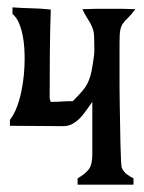

<svg xmlns="http://www.w3.org/2000/svg" viewBox="-20 -503 392 522"><path d="M14 -483Q40 -481 66 -480.5Q92 -480 118 -477Q116 -417 115.5 -357.5Q115 -298 115 -238Q115 -235 116 -232Q117 -229 118 -226Q133 -226 148 -227Q163 -228 178 -228Q195 -245 205 -257Q215 -269 220.5 -282Q226 -295 229 -310Q232 -325 235 -348V-347Q237 -360 236.5 -372.5Q236 -385 236 -398Q236 -413 233 -422.5Q230 -432 225.5 -440Q221 -448 215.5 -456.5Q210 -465 204 -478L239 -479H315L348 -478Q336 -462 328 -454.5Q320 -447 314.5 -439.5Q309 -432 307 -421Q305 -410 305 -387V-298Q305 -290 305 -269.5Q305 -249 305.5 -222Q306 -195 306.5 -165Q307 -135 307.5 -110Q308 -85 309 -67.5Q310 -50 311 -47Q316 -36 324.5 -29.5Q333 -23 343 -18V-1H191V-18Q213 -31 222 -43.5Q231 -56 231 -83V-226Q223 -215 215 -203.5Q207 -192 198 -182.5Q189 -173 177.5 -166.5Q166 -160 152 -160L7 -161V-177Q19 -193 26.5 -213.5Q34 -234 38.5 -256.5Q43 -279 45 -301Q47 -323 47 -343Q47 -356 46 -373Q45 -390 41.5 -407.5Q38 -425 31.5 -440.5Q25 -456 14 -465Z"/></svg>

Font: Germanica
Style: Regular
Weight: 400
Designer: Peter Wiegel
Foundry: Peter Wiegel